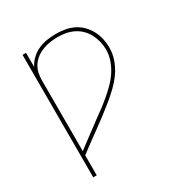

<svg xmlns="http://www.w3.org/2000/svg" viewBox="-173 -656 946 998"><g transform="rotate(-30 300.0 -156.5)"><path d="M99 215V-520H120V-435Q132 -460 152.5 -479Q173 -498 198 -509Q223 -520 250.5 -524Q278 -528 306 -528Q332 -528 359 -523Q386 -518 410 -506Q434 -494 453 -474.5Q472 -455 484.5 -431.5Q497 -408 503 -381.5Q509 -355 509 -328Q509 -291 496.5 -255.5Q484 -220 462.5 -189.5Q441 -159 414 -133Q387 -107 358 -83.5Q329 -60 299.5 -37.5Q270 -15 239.5 7Q209 29 179 51Q149 73 120 95V215ZM120 70Q153 45 186.5 20Q220 -5 254 -30L256 -32Q283 -51 309 -70.5Q335 -90 360 -111Q385 -132 408 -155Q431 -178 449 -205Q467 -232 478 -263.5Q489 -295 489 -328Q489 -352 483 -376Q477 -400 466 -421.5Q455 -443 437.5 -460.5Q420 -478 398 -489Q376 -500 352 -504.5Q328 -509 303 -509Q281 -509 258.5 -506Q236 -503 214.5 -495Q193 -487 174.5 -473.5Q156 -460 143 -441Q130 -422 125 -400Q120 -378 120 -355Z"/></g></svg>

Font: Iosevka Thin Extended
Style: Regular
Weight: 100
Width: 7
Monospace: yes
Designer: Belleve Invis
Foundry: Belleve Invis
Version: Version 32.5.0; ttfautohint (v1.8.4)